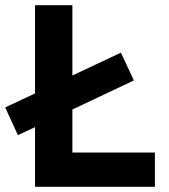

<svg xmlns="http://www.w3.org/2000/svg" viewBox="-46 -720 653 740"><path d="M89 -230 23 -199 -26 -306 89 -360V-700H233V-429L420 -517L470 -410L233 -298V-132H551V0H89Z"/></svg>

Font: NT Somic Bold
Style: Regular
Weight: 700
Designer: Ravid Balaliev — lead type designer, mastering
Michael Voronin — secret advisor, marketing
Ivan Kovalenko — best boy
Foundry: NT Type
Version: Version 0.7